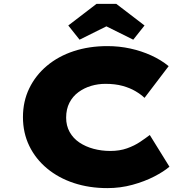

<svg xmlns="http://www.w3.org/2000/svg" viewBox="-20 -957 962 987"><path d="M532 10Q439 10 360 -16Q281 -42 222 -91Q163 -140 130.5 -207Q98 -274 98 -355Q98 -436 130.5 -503Q163 -570 221.5 -619Q280 -668 359 -694Q438 -720 532 -720Q593 -720 650 -707.5Q707 -695 757.5 -672Q808 -649 847 -617L723 -454Q704 -472 676 -488.5Q648 -505 610 -515.5Q572 -526 522 -526Q484 -526 448.5 -515.5Q413 -505 383.5 -483.5Q354 -462 337 -429Q320 -396 320 -352Q320 -311 338 -278.5Q356 -246 388 -224.5Q420 -203 461 -192Q502 -181 547 -181Q595 -181 633 -194.5Q671 -208 700 -227.5Q729 -247 750 -263L851 -100Q822 -75 772.5 -49.5Q723 -24 661 -7Q599 10 532 10ZM389 -753 331 -826 476 -937H578L723 -826L665 -753L512 -829H542Z"/></svg>

Font: Lexend Peta Black
Style: Regular
Weight: 900
Version: Version 1.007